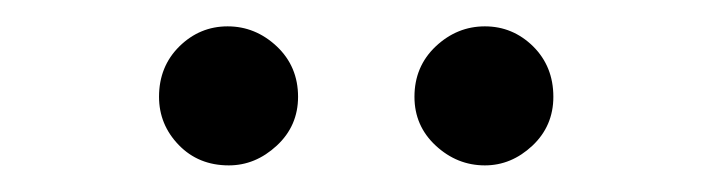

<svg xmlns="http://www.w3.org/2000/svg" viewBox="-20 -703 540 145"><path d="M100.1 -629.9Q100.1 -652.8 115.5 -668Q130.9 -683.1 151.9 -683.1Q172.9 -683.1 189 -668Q205.1 -652.8 205.1 -629.9Q205.1 -607.9 189 -593Q172.9 -578.1 152.8 -578.1Q129.9 -578.1 115 -593.5Q100.1 -608.9 100.1 -629.9ZM293 -629.9Q293 -652.8 309.1 -668Q325.2 -683.1 346.2 -683.1Q367.2 -683.1 382.6 -668Q397.9 -652.8 397.9 -629.9Q397.9 -607.9 382.1 -593Q366.2 -578.1 346.2 -578.1Q325.2 -578.1 309.1 -593Q293 -607.9 293 -629.9Z"/></svg>

Font: CMU Concrete
Style: Roman
Weight: 500
Version: Version 0.7.0